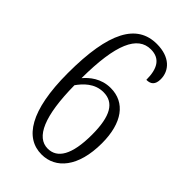

<svg xmlns="http://www.w3.org/2000/svg" viewBox="-224 -798 882 882"><g transform="rotate(45 217.0 -357.0)"><path d="M230 10C321 10 390 -68 390 -223C390 -355 333 -431 239 -431C176 -431 135 -395 112 -368C113 -590 158 -687 244 -687C304 -687 328 -645 328 -573C356 -573 373 -586 373 -622C373 -677 331 -724 246 -724C117 -724 51 -607 51 -340C51 -95 123 10 230 10ZM231 -29C157 -29 114 -123 112 -322C134 -353 171 -394 229 -394C297 -394 330 -339 330 -218C330 -87 293 -29 231 -29Z"/></g></svg>

Font: Noto Serif Devanagari ExtraCondensed Light
Style: Regular
Weight: 300
Width: 2
Designer: Universal Thirst, Indian Type Foundry and the Monotype Design Team
Foundry: Monotype Imaging Inc.
Version: Version 2.004